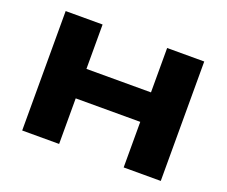

<svg xmlns="http://www.w3.org/2000/svg" viewBox="-115 -885 1257 1065"><g transform="rotate(20 513.0 -352.5)"><path d="M104 0V-705H322V-443H703V-705H922V0H703V-269H322V0Z"/></g></svg>

Font: Nunito Sans 7pt Expanded Black
Style: Regular
Weight: 900
Width: 7
Designer: Vernon Adams
Foundry: Vernon Adams
Version: Version 3.101;gftools[0.9.27]